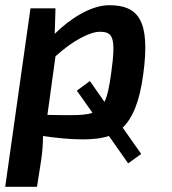

<svg xmlns="http://www.w3.org/2000/svg" viewBox="-22 -522 661 737"><path d="M528 -238C556 -445 508 -502 397 -502C325 -502 243 -447 188 -392L191 -490H95L-2 195H120L136 93C141 59 143 30 143 0C195 8 252 13 294 13C331 13 366 10 396 0L470 105L520 69L449 -32C486 -68 514 -130 528 -238ZM323 -211 273 -174 333 -89C313 -82 286 -80 249 -80C231 -80 199 -80 160 -81L191 -306C257 -366 323 -400 361 -400C411 -400 424 -380 405 -243C398 -191 391 -156 379 -131Z"/></svg>

Font: Exo 2 Semi Bold
Style: Italic
Weight: 600
Italic angle: -8°
Designer: Natanael Gama
Version: Version 1.001;PS 001.001;hotconv 1.0.88;makeotf.lib2.5.64775